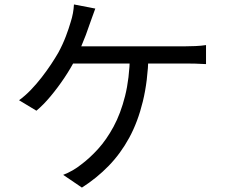

<svg xmlns="http://www.w3.org/2000/svg" viewBox="-20 -812 1040 871"><path d="M412.3 -773.1Q405.9 -756.2 399.3 -737.4Q392.6 -718.6 386.9 -702.8Q379.7 -680.5 369.4 -653.4Q359 -626.3 347 -597.8Q334.9 -569.2 320.7 -541.2Q301.3 -502.8 272 -458.9Q242.6 -415 209.7 -375.5Q176.8 -336 145.2 -309.8L66.4 -357.3Q93.4 -376.7 119.6 -403.8Q145.7 -431 169.2 -461.3Q192.7 -491.7 211.9 -520.6Q231 -549.6 244.1 -572.3Q264.7 -610.2 278.6 -646.9Q292.5 -683.6 300.7 -712.2Q307 -731.7 310.8 -752Q314.5 -772.3 315.5 -791.8ZM286.9 -601.9Q300.4 -601.9 333 -601.9Q365.6 -601.9 411 -601.9Q456.5 -601.9 507.4 -601.9Q558.4 -601.9 609.4 -601.9Q660.3 -601.9 704.5 -601.9Q748.6 -601.9 779.4 -601.9Q810.1 -601.9 821 -601.9Q839.8 -601.9 866.3 -603Q892.9 -604.1 914.6 -607.5V-521.2Q890.9 -522.9 864.5 -523.4Q838 -523.9 821 -523.9Q808.4 -523.9 769 -523.9Q729.6 -523.9 674.2 -523.9Q618.9 -523.9 557.2 -523.9Q495.5 -523.9 438.4 -523.9Q381.2 -523.9 338 -523.9Q294.8 -523.9 276.5 -523.9ZM653.7 -559.3Q650.5 -444 628 -351.8Q605.6 -259.6 566.4 -187.4Q527.2 -115.3 472.9 -59.5Q418.6 -3.7 351.6 39L266.6 -18.8Q288.1 -26.9 309.6 -39.3Q331.1 -51.8 347.9 -65.4Q386.8 -94.3 424.9 -136.2Q463.1 -178.2 495.2 -237.5Q527.3 -296.7 547.3 -376.1Q567.3 -455.5 569.5 -559.9Z"/></svg>

Font: Noto Sans SC Thin
Style: Regular
Weight: 100
Designer: Ryoko NISHIZUKA 西塚涼子 (kana, bopomofo & ideographs); Paul D. Hunt (Latin, Greek & Cyrillic); Sandoll Communications 산돌커뮤니
Foundry: Adobe
Version: Version 2.004-H2;hotconv 1.0.118;makeotfexe 2.5.65603